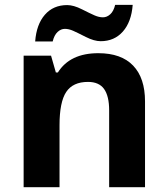

<svg xmlns="http://www.w3.org/2000/svg" viewBox="-20 -777 697 797"><path d="M388.2 -556.2Q483.4 -556.2 532.7 -504.6Q582 -453.1 582 -356V0H433.1V-318.8Q433.1 -377.9 412.1 -407.5Q391.1 -437 345.2 -437Q282.7 -437 254.9 -395.3Q227.1 -353.5 227.1 -256.8V0H78.1V-545.9H191.9L211.9 -476.1H220.2Q270.5 -556.2 388.2 -556.2ZM198.7 -605H126Q131.3 -675.8 166.3 -715.8Q201.2 -755.9 258.8 -755.9Q285.6 -755.9 320.3 -738.3Q355 -720.7 373 -712.9Q391.1 -705.1 407.5 -705.1Q423.8 -705.1 437.7 -717.8Q451.7 -730.5 458 -756.8H530.8Q525.4 -686 490 -646Q454.6 -606 397.9 -606Q371.1 -606 336.4 -623.5Q301.8 -641.1 283.7 -649.2Q265.6 -657.2 249.3 -657.2Q232.9 -657.2 219 -644.3Q205.1 -631.3 198.7 -605Z"/></svg>

Font: NotoSans-Bold
Style: Bold
Weight: 700
Designer: Monotype Design team
Foundry: Monotype Imaging Inc.
Version: Version 1.04